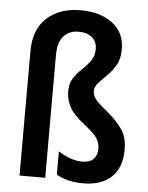

<svg xmlns="http://www.w3.org/2000/svg" viewBox="-54 -810 668 864"><g transform="rotate(5 279.5 -377.5)"><path d="M475 -606Q475 -563 458.5 -534.5Q442 -506 420.5 -485Q399 -464 382.5 -446Q366 -428 366 -407Q366 -387 381.5 -368.5Q397 -350 433 -322Q480 -282 503.5 -247Q527 -212 527 -158Q527 -76 481.5 -33Q436 10 353 10Q320 10 289 3Q258 -4 233 -19V-124Q255 -109 284 -98Q313 -87 341 -87Q375 -87 392 -104Q409 -121 409 -151Q409 -179 394 -200Q379 -221 337 -254Q285 -294 268 -328Q251 -362 251 -397Q251 -433 267 -457Q283 -481 304 -500.5Q325 -520 341.5 -542Q358 -564 358 -597Q358 -630 336 -649Q314 -668 274 -668Q232 -668 207 -640Q182 -612 182 -554V0H66V-561Q66 -660 123.5 -712.5Q181 -765 275 -765Q364 -765 419.5 -723.5Q475 -682 475 -606Z"/></g></svg>

Font: Noto Sans Ethiopic Condensed SemiBold
Style: Regular
Weight: 600
Width: 3
Designer: Monotype Design Team
Foundry: Monotype Imaging Inc.
Version: Version 2.102; ttfautohint (v1.8.4.7-5d5b)